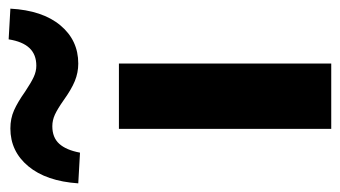

<svg xmlns="http://www.w3.org/2000/svg" viewBox="-259 -595 786 444"><g transform="rotate(-90 134.0 -373.0)"><path d="M58 0V-491H209V0ZM3 -581 -68 -585Q-63 -659 -28.5 -700.5Q6 -742 59 -742Q82 -742 101 -733.5Q120 -725 144 -708Q165 -694 178 -688Q191 -682 204 -682Q230 -682 245 -698Q260 -714 265 -746L336 -742Q332 -668 297.5 -626.5Q263 -585 209 -585Q188 -585 168.5 -593Q149 -601 124 -619Q104 -633 91 -639Q78 -645 64 -645Q38 -645 23.5 -629Q9 -613 3 -581Z"/></g></svg>

Font: Nunito Sans 12pt ExtraLight 12pt ExtraBold
Style: Regular
Weight: 800
Version: Version 3.101;gftools[0.9.27]